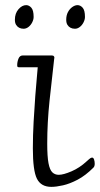

<svg xmlns="http://www.w3.org/2000/svg" viewBox="-20 -715 389 748"><path d="M180 13Q140 13 124 -18.5Q108 -50 108 -137Q108 -187 111 -241Q114 -295 117.5 -341.5Q121 -388 124 -418.5Q127 -449 127 -453H54Q50 -453 48.5 -454.5Q47 -456 47 -461Q47 -474 52 -486.5Q57 -499 69 -499H182Q188 -499 190.5 -495Q193 -491 191 -485Q182 -408 173 -322.5Q164 -237 164 -156Q164 -105 169 -79Q174 -53 184 -43.5Q194 -34 209 -34Q227 -34 258.5 -47.5Q290 -61 317 -86Q329 -97 332.5 -99Q336 -101 339 -101Q344 -101 346.5 -93.5Q349 -86 349 -77Q349 -67 344 -62Q313 -31 282.5 -15Q252 1 225.5 7Q199 13 180 13ZM72 -603Q62 -603 54.5 -607Q47 -611 42.5 -618.5Q38 -626 38 -638Q38 -663 52 -679Q66 -695 82 -695Q93 -695 102 -685Q111 -675 111 -649Q111 -639 105.5 -628Q100 -617 91 -610Q82 -603 72 -603ZM272 -603Q262 -603 254.5 -607Q247 -611 242.5 -618.5Q238 -626 238 -638Q238 -655 244.5 -667.5Q251 -680 261.5 -687.5Q272 -695 282 -695Q293 -695 302 -685Q311 -675 311 -649Q311 -639 305.5 -628Q300 -617 291 -610Q282 -603 272 -603Z"/></svg>

Font: Briem Hand Thin
Style: Regular
Weight: 100
Designer: Gunnlaugur SE Briem, Eben Sorkin
Foundry: Sorkin Type Co.
Version: Version 1.003